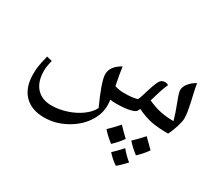

<svg xmlns="http://www.w3.org/2000/svg" viewBox="-140 -664 1472 1318"><g transform="rotate(30 596.0 -4.5)"><path d="M293 339.8Q192.4 339.8 136.2 282Q80.1 224.1 80.1 119.1Q80.1 82.5 84.2 54.9Q88.4 27.3 103 -33.2L146 -22.9Q132.8 27.3 132.8 61Q132.8 147.9 176 195.6Q219.2 243.2 295.9 243.2Q352.1 243.2 411.9 224.1Q471.7 205.1 519 170.9Q566.4 136.7 585.9 96.2Q508.8 -72.8 508.8 -128.9Q508.8 -190.4 585.9 -233.9Q590.8 -190.4 610.8 -91.8Q647 -80.1 685.1 -80.1Q751.5 -80.1 789.1 -91.8Q795.9 -103 802.7 -125.5L817.4 -173.3Q834 -228 845.5 -251.2Q856.9 -274.4 868.2 -280.3Q879.4 -286.1 892.6 -286.6Q908.7 -286.6 919.9 -277.8Q904.8 -245.6 892.6 -206.1Q880.4 -166.5 869.1 -127.9Q921.9 -103.5 970 -93.3Q1018.1 -83 1076.2 -83Q1062 -134.8 1032.2 -211.9Q1008.8 -272 1008.8 -291Q1008.8 -317.9 1030.3 -344.7Q1051.8 -371.6 1085.9 -390.1Q1091.3 -356 1099.1 -322Q1106.9 -288.1 1114.3 -255.4Q1121.6 -222.7 1126.7 -192.1Q1131.8 -161.6 1131.8 -134.8Q1131.8 -113.3 1117.9 -68.4Q1104 -23.4 1086.9 9.8Q1010.3 9.8 956.8 0Q903.3 -9.8 836.9 -41L827.1 -22Q818.8 -7.8 776.4 1Q733.9 9.8 671.9 9.8Q646.5 9.8 627 5.9Q629.9 30.3 629.9 51.8Q629.9 122.6 584.7 188.5Q539.6 254.4 459.5 297.1Q379.4 339.8 293 339.8ZM853 186.5Q826.2 226.1 783.2 266.6Q735.8 230.5 705.1 194.3Q736.8 165.5 781.2 115.2Q800.8 136.7 818.4 153.3Q835.9 169.9 853 186.5ZM1040 169.4Q1013.2 209 970.2 249.5Q920.9 211.9 892.1 177.2Q925.8 146.5 968.3 98.6Q978.5 109.9 1040 169.4ZM954.1 315.4Q907.2 365.7 886.2 380.4Q843.3 351.1 812 315.4Q835.9 293.9 882.3 243.2Q909.7 279.3 954.1 315.4Z"/></g></svg>

Font: Droid Arabic Naskh
Style: Regular
Weight: 400
Designer: Pascal Zoghbi
Foundry: Ascender Corporation
Version: Version 1.00